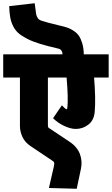

<svg xmlns="http://www.w3.org/2000/svg" viewBox="-63 -983 696 1194"><path d="M-43 -645H325.2Q326.2 -657.7 319.3 -668Q312.5 -678.2 297.9 -681.2Q231.9 -696.3 186.3 -710.2Q140.6 -724.1 106.2 -741.7Q71.8 -759.3 51.3 -777.3Q30.8 -795.4 18.1 -821.5Q5.4 -847.7 0.5 -875.7Q-4.4 -903.8 -5.9 -944.8L152.8 -962.9Q155.8 -944.8 158.7 -918.5Q161.1 -896.5 163.6 -887.9Q166 -879.4 172.6 -869.4Q179.2 -859.4 196 -854Q212.9 -848.6 237.5 -841.8Q262.2 -835 307.1 -824.2Q319.8 -821.3 326.2 -819.8Q347.7 -814.5 362.8 -808.6Q377.9 -802.7 397.2 -789.8Q416.5 -776.9 428.2 -759.5Q439.9 -742.2 448.7 -712.6Q457.5 -683.1 458 -645H612.8V-501H522Q533.2 -368.2 525.9 -287.1Q521 -234.4 486.3 -207.8Q451.7 -181.2 408.2 -181.2Q376 -181.2 335.9 -200Q295.9 -218.8 267.1 -248L321.8 -328.1L337.9 -312Q343.8 -306.2 347.4 -304.4Q351.1 -302.7 353.3 -305.2Q355.5 -307.6 356 -314.9Q362.3 -371.1 351.1 -501H234.9V-206.1Q234.9 -189.5 241.2 -187L370.1 -101.1Q417.5 -69.8 434.1 -24.4Q450.7 21 439.9 68.8L414.1 190.9L241.2 186L272.9 47.9Q275.4 34.2 273.7 28.3Q272 22.5 265.1 18.1L128.9 -73.2Q92.3 -97.2 76.7 -131.1Q61 -165 61 -199.2V-501H-43Z"/></svg>

Font: LT Superior Black
Style: Regular
Weight: 900
Designer: Daniel Lyons
Foundry: LyonsType
Version: Version 2.005